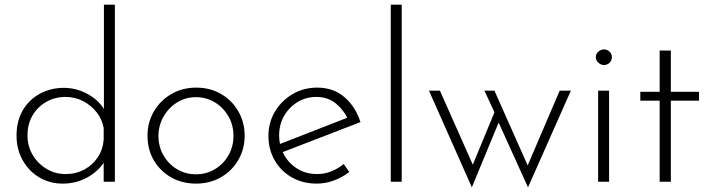

<svg xmlns="http://www.w3.org/2000/svg" viewBox="-20 -780 3048 824"><path d="M249 8Q194 8 149 -18.5Q104 -45 77.5 -92Q51 -139 51 -198Q51 -261 78 -307Q105 -353 151.5 -378Q198 -403 254 -403Q310 -403 360.5 -374Q411 -345 434 -298L426 -276V-760H473V0H425V-120L435 -98Q410 -51 360 -21.5Q310 8 249 8ZM261 -33Q306 -33 342 -52.5Q378 -72 400 -105.5Q422 -139 425 -181V-231Q418 -269 394 -299Q370 -329 336 -346.5Q302 -364 261 -364Q216 -364 179 -343Q142 -322 120 -285Q98 -248 98 -199Q98 -153 120 -115.5Q142 -78 179.5 -55.5Q217 -33 261 -33Z M613 -198Q613 -255 640.5 -302Q668 -349 715.5 -376.5Q763 -404 822 -404Q882 -404 929 -376.5Q976 -349 1003 -302Q1030 -255 1030 -198Q1030 -141 1003 -94Q976 -47 928.5 -19.5Q881 8 822 8Q762 8 715 -18.5Q668 -45 640.5 -91.5Q613 -138 613 -198ZM660 -197Q660 -151 681.5 -113.5Q703 -76 739.5 -54Q776 -32 821 -32Q866 -32 902.5 -54Q939 -76 960.5 -113.5Q982 -151 982 -197Q982 -243 960.5 -280.5Q939 -318 902.5 -340.5Q866 -363 821 -363Q775 -363 738.5 -339.5Q702 -316 681 -278Q660 -240 660 -197Z M1340 8Q1279 8 1232 -19Q1185 -46 1158.5 -92.5Q1132 -139 1132 -197Q1132 -254 1160 -301Q1188 -348 1235.5 -376Q1283 -404 1341 -404Q1411 -404 1458.5 -363Q1506 -322 1527 -256L1185 -124L1171 -158L1484 -280L1474 -266Q1457 -306 1422.5 -335Q1388 -364 1338 -364Q1293 -364 1257 -342Q1221 -320 1199.5 -283Q1178 -246 1178 -199Q1178 -155 1198.5 -117Q1219 -79 1256 -56Q1293 -33 1341 -33Q1373 -33 1402.5 -45Q1432 -57 1455 -76L1479 -42Q1451 -20 1414.5 -6Q1378 8 1340 8Z M1657 -760H1704V0H1657Z M2102 -391 2250 -58 2239 -57 2382 -391H2430L2246 24L2120 -254L2005 24L1821 -391H1868L2019 -51L2002 -56L2102 -298L2059 -391Z M2547 -391H2594V0H2547ZM2537 -535Q2537 -549 2548 -558.5Q2559 -568 2572 -568Q2586 -568 2596 -558.5Q2606 -549 2606 -535Q2606 -520 2596 -510.5Q2586 -501 2572 -501Q2559 -501 2548 -511Q2537 -521 2537 -535Z M2811 -563H2859V-386H2980V-348H2859V0H2811V-348H2728V-386H2811Z"/></svg>

Font: Josefin Sans Thin Light
Style: Regular
Weight: 300
Version: Version 2.000